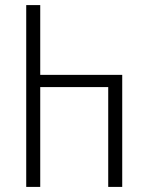

<svg xmlns="http://www.w3.org/2000/svg" viewBox="-20 -734 573 754"><path d="M83 0V-714H138V-440H460V0H405V-392H138V0Z"/></svg>

Font: Noto Sans Georgian Condensed Light
Style: Regular
Weight: 300
Width: 3
Designer: Monotype Design Team, Akaki Razmadze
Foundry: Google LLC
Version: Version 2.005; ttfautohint (v1.8.4.7-5d5b)